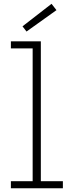

<svg xmlns="http://www.w3.org/2000/svg" viewBox="-20 -1012 386 1032"><path d="M199.5 -38H318V0H38.5V-38H155.5V-752H38.5V-790H199.5ZM257 -991.5 283.5 -957.5 122.5 -842.5 101 -870.5Z"/></svg>

Font: Hepta Slab Light
Style: Regular
Weight: 300
Designer: Michael LaGattuta
Foundry: Michael LaGattuta
Version: Version 1.102